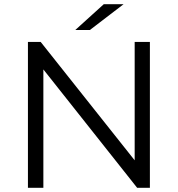

<svg xmlns="http://www.w3.org/2000/svg" viewBox="-20 -901 853 921"><path d="M699 -700V0H638L188 -568V0H114V-700H175L626 -132V-700ZM478 -881H573L411 -757H341Z"/></svg>

Font: APTA Sans Regular
Style: Regular
Weight: 400
Version: Version 7.200